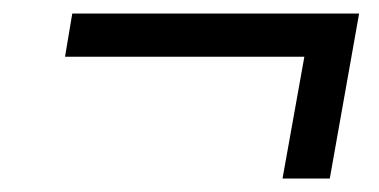

<svg xmlns="http://www.w3.org/2000/svg" viewBox="-20 -498 560 284"><path d="M467.8 -233.9H397.9L430.2 -414.1H76.2L86.9 -478H511.2Z"/></svg>

Font: Creato Display
Style: Italic
Weight: 400
Italic angle: -10°
Version: Version 1.000